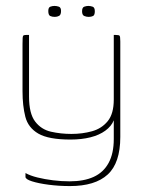

<svg xmlns="http://www.w3.org/2000/svg" viewBox="-20 -517 485 648"><path d="M216 111Q179 111 144.5 106.5Q110 102 88 95Q66 88 66 80V67Q82 76 106.5 82Q131 88 159 91.5Q187 95 215 95Q263 95 296 80Q329 65 346.5 33Q364 1 364 -48V-111Q356 -91 335.5 -76Q315 -61 285 -53.5Q255 -46 218 -46Q144 -46 109.5 -66Q75 -86 65.5 -123Q56 -160 56 -209V-368Q56 -383 56.5 -389.5Q57 -396 59.5 -397.5Q62 -399 68 -399H78Q78 -373 78 -347Q78 -321 78 -295Q78 -269 78 -243Q78 -217 78 -191Q78 -134 98.5 -107Q119 -80 152 -72.5Q185 -65 221 -65Q258 -65 290.5 -74Q323 -83 343.5 -108Q364 -133 364 -181V-399H371Q381 -399 383.5 -396.5Q386 -394 386 -377V-55Q386 33 343.5 72Q301 111 216 111ZM279 -460Q272 -460 264.5 -463Q257 -466 257 -479Q257 -492 264.5 -494.5Q272 -497 278 -497Q285 -497 292.5 -494.5Q300 -492 300 -479Q300 -466 294 -463Q288 -460 279 -460ZM165 -460Q156 -460 149.5 -463Q143 -466 143 -480Q143 -492 150 -494.5Q157 -497 164 -497Q171 -497 178.5 -494.5Q186 -492 186 -480Q186 -467 179.5 -463.5Q173 -460 165 -460Z"/></svg>

Font: Genos Thin
Style: Regular
Weight: 100
Designer: Robert E. Leuschke
Foundry: Robert E. Leuschke
Version: Version 1.010